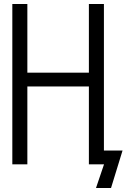

<svg xmlns="http://www.w3.org/2000/svg" viewBox="-20 -820 640 958"><path d="M459 118 499 0H467V-69H591.5L534 118ZM423.5 0V-800H498.5V0ZM41.5 0V-800H116.5V0ZM70.5 -388.5V-457.5H469.5V-388.5Z"/></svg>

Font: Victor Mono Thin
Style: Regular
Weight: 100
Monospace: yes
Designer: Rune Bjørnerås
Version: Version 1.561;gftools[0.9.30]